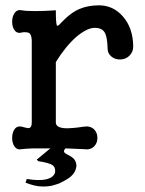

<svg xmlns="http://www.w3.org/2000/svg" viewBox="-20 -557 540 717"><path d="M80.1 111.3 75.2 125Q91.8 131.8 108.4 135.7Q125 139.6 141.6 139.6Q157.2 139.6 172.9 136.7Q187.5 132.8 201.2 127.9Q231.4 113.3 244.1 102.5Q262.7 86.9 265.6 62.5Q264.6 44.9 254.9 35.2Q248 28.3 234.4 21.5Q224.6 16.6 221.7 13.7Q216.8 8.8 220.7 2L224.6 -2.9L293 0Q316.4 3.9 331.1 -9.8Q343.8 -22.5 343.8 -42Q343.8 -61.5 331.1 -74.2Q316.4 -87.9 293 -84Q248 -77.1 223.6 -78.1Q188.5 -80.1 188.5 -99.6V-325.2Q224.6 -383.8 265.6 -419.9Q305.7 -453.1 334 -453.1Q358.4 -453.1 369.1 -438.5Q380.9 -421.9 381.8 -376Q381.8 -356.4 397.5 -344.7Q411.1 -334 430.7 -335Q450.2 -335.9 462.9 -348.6Q477.5 -362.3 477.5 -383.8Q476.6 -453.1 438.5 -496.1Q402.3 -537.1 349.6 -537.1Q308.6 -537.1 276.4 -523.4Q249 -511.7 222.7 -486.3L209 -472.7Q195.3 -457 192.4 -461.9Q188.5 -469.7 188.5 -518.6Q146.5 -515.6 111.3 -515.6Q76.2 -515.6 61.5 -518.6Q43.9 -522.5 34.2 -507.8Q25.4 -495.1 25.4 -475.6Q25.4 -456.1 34.2 -444.3Q43.9 -430.7 61.5 -435.5L64.5 -436.5Q83 -437.5 88.9 -433.6Q98.6 -426.8 98.6 -403.3V-99.6Q98.6 -82 89.8 -79.1Q85 -77.1 68.4 -82L61.5 -84Q43.9 -87.9 34.2 -74.2Q25.4 -61.5 25.4 -42Q25.4 -22.5 34.2 -9.8Q43.9 3.9 61.5 0Q75.2 -2 104.5 -2.9Q132.8 -2.9 168 -2.9L117.2 39.1L123 44.9Q163.1 50.8 175.8 59.6Q188.5 68.4 185.5 87.9Q179.7 105.5 154.3 112.3Q127 119.1 80.1 111.3Z"/></svg>

Font: GungsuhChe
Style: Regular
Weight: 400
Monospace: yes
Version: Version 2.21